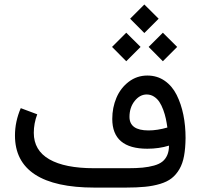

<svg xmlns="http://www.w3.org/2000/svg" viewBox="-20 -851 910 871"><path d="M570.3 -766.1 634.8 -830.6 699.7 -766.1 634.8 -701.2ZM654.3 -638.2 718.8 -702.6 783.7 -638.2 718.8 -573.2ZM488.3 -638.2 552.7 -702.6 617.7 -638.2 552.7 -573.2ZM746.6 -190.4Q701.2 -176.3 648.4 -176.3Q489.3 -176.3 489.3 -311.5Q489.3 -362.8 508.1 -407.2Q526.9 -451.7 564 -480Q601.1 -508.3 648.4 -508.3Q692.9 -508.3 727.1 -484.6Q761.2 -460.9 781.5 -420.2Q801.8 -379.4 811.8 -330.1Q821.8 -280.8 821.8 -225.1Q821.3 -178.2 814.9 -143.6Q808.6 -108.9 793.9 -83.7Q779.3 -58.6 758.8 -42.5Q738.3 -26.4 706.5 -16.8Q674.8 -7.3 637.9 -3.7Q601.1 0 550.3 0H408.7Q230 0 138.9 -59.3Q47.9 -118.7 47.9 -236.3Q47.9 -299.3 74.2 -360.4L148.9 -332.5Q133.3 -291 133.3 -248.5Q133.3 -168.9 203.6 -128.4Q273.9 -87.9 406.7 -87.9H560.5Q599.1 -87.9 627 -90.6Q654.8 -93.3 678.5 -99.9Q702.1 -106.4 716.6 -117.9Q731 -129.4 738.8 -147.5Q746.6 -165.5 746.6 -190.4ZM739.3 -272.5Q736.3 -293.9 732.2 -313.2Q728 -332.5 720.5 -353Q712.9 -373.5 703.1 -388.4Q693.4 -403.3 678.5 -412.8Q663.6 -422.4 645.5 -422.4Q614.3 -422.4 590.8 -392.8Q567.4 -363.3 567.4 -320.8Q567.4 -259.3 653.8 -259.3Q693.4 -259.3 739.3 -272.5Z"/></svg>

Font: Vazir FD
Style: FD
Weight: 400
Foundry: Based on Dejavu fonts, by Saber Rastikerdar
Version: Version 26.0.0